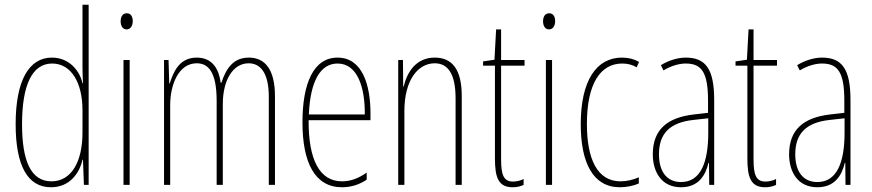

<svg xmlns="http://www.w3.org/2000/svg" viewBox="-20 -780 3677 810"><path d="M195 10C276 10 316 -52 328 -106H330L334 0H354V-760H328V-497C328 -475 329 -454 330 -429H328C317 -479 274 -537 199 -537C102 -537 46 -440 46 -256C46 -82 96 10 195 10ZM197 -15C109 -15 73 -104 73 -256C73 -424 117 -512 200 -512C280 -512 328 -432 328 -315V-221C328 -97 281 -15 197 -15Z M515 -724C495 -724 489 -706 489 -690C489 -672 497 -656 514 -656C530 -656 540 -670 540 -691C540 -707 534 -724 515 -724ZM527 -527H501V0H527Z M1030 -537C964 -537 934 -491 914 -431H911C904 -486 878 -537 810 -537C735 -537 711 -474 696 -428H694L691 -527H672V0H698V-337C698 -422 733 -513 810 -513C857 -513 894 -479 894 -355V0H920V-341C920 -444 964 -513 1029 -513C1077 -513 1114 -475 1114 -372V0H1140V-374C1140 -487 1098 -537 1030 -537Z M1404 -537C1303 -537 1256 -429 1256 -264C1256 -94 1308 10 1423 10C1464 10 1499 -3 1527 -22V-52C1492 -27 1458 -15 1423 -15C1328 -15 1281 -106 1282 -273H1543V-301C1543 -421 1509 -537 1404 -537ZM1404 -512C1487 -512 1520 -414 1519 -297H1283C1289 -442 1334 -512 1404 -512Z M1814 -537C1734 -537 1697 -474 1683 -415H1681L1680 -527H1660V0H1686V-311C1686 -445 1745 -513 1814 -513C1868 -513 1902 -471 1902 -365V0H1928V-375C1928 -488 1887 -537 1814 -537Z M2144 -14C2104 -14 2094 -44 2094 -108V-503H2193V-527H2094V-656H2073L2066 -528L2018 -521V-503H2068V-112C2068 -32 2082 10 2143 10C2162 10 2176 6 2189 0V-25C2179 -19 2161 -14 2144 -14Z M2297 -724C2277 -724 2271 -706 2271 -690C2271 -672 2279 -656 2296 -656C2312 -656 2322 -670 2322 -691C2322 -707 2316 -724 2297 -724ZM2309 -527H2283V0H2309Z M2595 10C2622 10 2653 4 2675 -6V-32C2650 -21 2623 -15 2598 -15C2497 -15 2456 -114 2456 -257C2456 -427 2513 -512 2605 -512C2627 -512 2648 -507 2666 -496L2676 -519C2655 -531 2631 -537 2604 -537C2496 -537 2430 -440 2430 -256C2430 -93 2482 10 2595 10Z M2873 -537C2839 -537 2800 -525 2768 -505L2779 -483C2816 -505 2849 -512 2873 -512C2940 -512 2967 -475 2967 -355V-304L2906 -297C2796 -284 2734 -234 2734 -129C2734 -57 2769 10 2853 10C2929 10 2957 -43 2969 -93H2971L2972 0H2993V-358C2993 -489 2957 -537 2873 -537ZM2905 -274 2968 -281V-220C2968 -97 2937 -12 2853 -12C2795 -12 2760 -54 2760 -129C2760 -217 2806 -263 2905 -274Z M3209 -14C3169 -14 3159 -44 3159 -108V-503H3258V-527H3159V-656H3138L3131 -528L3083 -521V-503H3133V-112C3133 -32 3147 10 3208 10C3227 10 3241 6 3254 0V-25C3244 -19 3226 -14 3209 -14Z M3448 -537C3414 -537 3375 -525 3343 -505L3354 -483C3391 -505 3424 -512 3448 -512C3515 -512 3542 -475 3542 -355V-304L3481 -297C3371 -284 3309 -234 3309 -129C3309 -57 3344 10 3428 10C3504 10 3532 -43 3544 -93H3546L3547 0H3568V-358C3568 -489 3532 -537 3448 -537ZM3480 -274 3543 -281V-220C3543 -97 3512 -12 3428 -12C3370 -12 3335 -54 3335 -129C3335 -217 3381 -263 3480 -274Z"/></svg>

Font: Noto Sans Khmer UI ExtraCondensed Thin
Style: Regular
Weight: 100
Width: 2
Designer: Danh Hong and the Monotype Design Team
Foundry: Monotype Imaging Inc.
Version: Version 2.002